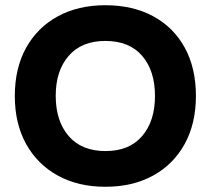

<svg xmlns="http://www.w3.org/2000/svg" viewBox="-20 -705 807 735"><path d="M383.3 10Q279.2 10 201.2 -32.9Q123.3 -75.8 80 -153.8Q36.7 -231.7 36.7 -337.5Q36.7 -444.2 80 -522.1Q123.3 -600 201.2 -642.5Q279.2 -685 383.3 -685Q488.3 -685 566.2 -642.9Q644.2 -600.8 687.1 -522.9Q730 -445 730 -337.5Q730 -231.7 686.7 -153.3Q643.3 -75 565.4 -32.5Q487.5 10 383.3 10ZM384.2 -126.7Q475 -126.7 524.2 -184.2Q573.3 -241.7 573.3 -337.5Q573.3 -434.2 524.2 -491.2Q475 -548.3 383.3 -548.3Q292.5 -548.3 242.9 -491.2Q193.3 -434.2 193.3 -338.3Q193.3 -241.7 242.9 -184.2Q292.5 -126.7 384.2 -126.7Z"/></svg>

Font: Funnel Display Light ExtraBold
Style: Regular
Weight: 800
Version: Version 1.000